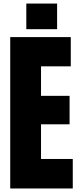

<svg xmlns="http://www.w3.org/2000/svg" viewBox="-20 -1070 452 1090"><path d="M38.1 0V-859.4H381.8V-693.4H212.9V-525.9H375V-364.3H212.9V-167.5H393.1V0ZM129.4 -904.3V-1049.8H304.2V-904.3Z"/></svg>

Font: Anton SC
Style: Regular
Weight: 400
Designer: Vernon Adams
Foundry: Vernon Adams
Version: Version 2.116; ttfautohint (v1.8.4.7-5d5b)